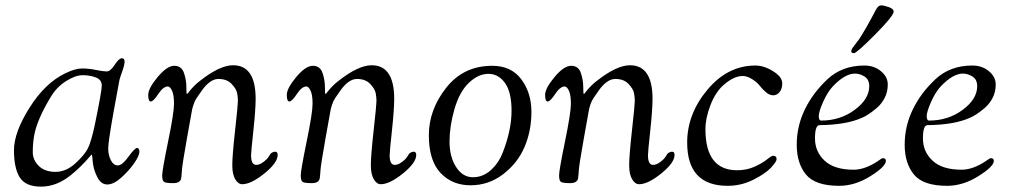

<svg xmlns="http://www.w3.org/2000/svg" viewBox="-20 -680 3759 715"><path d="M223 -407Q260 -425 285.5 -425Q311 -425 337.5 -419.5Q364 -414 377.5 -414Q391 -414 407 -438.5Q423 -463 433.5 -463Q444 -463 444 -451Q444 -439 435.5 -415Q427 -391 425 -383Q423 -375 403 -263.5Q383 -152 383 -127Q383 -102 393 -83Q403 -64 419 -64Q435 -64 458.5 -96.5Q482 -129 490.5 -129Q499 -129 499 -114.5Q499 -100 479.5 -72Q460 -44 431.5 -18.5Q403 7 379.5 7Q356 7 342 -21Q328 -49 325.5 -77Q323 -105 322 -105Q321 -105 310.5 -92.5Q300 -80 282.5 -62.5Q265 -45 244 -28Q191 15 133 15Q75 15 53.5 -19.5Q32 -54 32 -120.5Q32 -187 90 -279Q148 -371 223 -407ZM107 -174Q102 -144 102 -114Q102 -84 124.5 -62Q147 -40 186.5 -40Q226 -40 260.5 -71.5Q295 -103 307 -127Q319 -151 332 -210Q359 -340 359 -361.5Q359 -383 337 -391.5Q315 -400 288 -400Q261 -400 226 -378Q191 -356 169 -319Q117 -233 107 -174Z M682 -336Q702 -362 726 -380Q799 -437 848 -437Q932 -437 932 -312Q932 -272 923.5 -193Q915 -114 915 -102Q915 -66 934 -66Q952 -66 974 -88Q977 -91 981.5 -98Q986 -105 988 -108Q996 -115 1005 -115Q1014 -115 1014 -103Q1014 -74 964.5 -34Q915 6 882 6Q867 6 856 -12.5Q845 -31 845 -65.5Q845 -100 855.5 -195Q866 -290 866 -304Q866 -318 863 -333.5Q860 -349 842.5 -367.5Q825 -386 793.5 -386Q762 -386 731 -342Q717 -322 711 -313Q705 -304 700 -288.5Q695 -273 694 -264Q686 -219 676.5 -166.5Q667 -114 662.5 -84.5Q658 -55 657.5 -46.5Q657 -38 656.5 -32.5Q656 -27 655 -18Q653 2 625 2Q597 2 590.5 -3Q584 -8 584 -27Q584 -46 606 -153Q628 -260 628 -293.5Q628 -327 620.5 -342.5Q613 -358 605 -358Q588 -358 569.5 -330Q551 -302 541.5 -302Q532 -302 532 -326.5Q532 -351 567 -393Q602 -435 629 -435Q656 -435 665 -408.5Q674 -382 674 -356Q674 -330 676 -330Q678 -330 682 -336Z M1198 -336Q1218 -362 1242 -380Q1315 -437 1364 -437Q1448 -437 1448 -312Q1448 -272 1439.5 -193Q1431 -114 1431 -102Q1431 -66 1450 -66Q1468 -66 1490 -88Q1493 -91 1497.5 -98Q1502 -105 1504 -108Q1512 -115 1521 -115Q1530 -115 1530 -103Q1530 -74 1480.5 -34Q1431 6 1398 6Q1383 6 1372 -12.5Q1361 -31 1361 -65.5Q1361 -100 1371.5 -195Q1382 -290 1382 -304Q1382 -318 1379 -333.5Q1376 -349 1358.5 -367.5Q1341 -386 1309.5 -386Q1278 -386 1247 -342Q1233 -322 1227 -313Q1221 -304 1216 -288.5Q1211 -273 1210 -264Q1202 -219 1192.5 -166.5Q1183 -114 1178.5 -84.5Q1174 -55 1173.5 -46.5Q1173 -38 1172.5 -32.5Q1172 -27 1171 -18Q1169 2 1141 2Q1113 2 1106.5 -3Q1100 -8 1100 -27Q1100 -46 1122 -153Q1144 -260 1144 -293.5Q1144 -327 1136.5 -342.5Q1129 -358 1121 -358Q1104 -358 1085.5 -330Q1067 -302 1057.5 -302Q1048 -302 1048 -326.5Q1048 -351 1083 -393Q1118 -435 1145 -435Q1172 -435 1181 -408.5Q1190 -382 1190 -356Q1190 -330 1192 -330Q1194 -330 1198 -336Z M1813 -435Q1884 -435 1921.5 -384.5Q1959 -334 1959 -263.5Q1959 -193 1933.5 -133Q1908 -73 1854 -31.5Q1800 10 1732 10Q1664 10 1620.5 -36Q1577 -82 1577 -176.5Q1577 -271 1641.5 -353Q1706 -435 1813 -435ZM1853 -114Q1885 -197 1885 -267Q1885 -337 1860.5 -371Q1836 -405 1798.5 -405Q1761 -405 1726 -371.5Q1691 -338 1672.5 -274Q1654 -210 1654 -153Q1654 -96 1678.5 -58Q1703 -20 1741 -20Q1779 -20 1808.5 -47Q1838 -74 1853 -114Z M2160 -336Q2180 -362 2204 -380Q2277 -437 2326 -437Q2410 -437 2410 -312Q2410 -272 2401.5 -193Q2393 -114 2393 -102Q2393 -66 2412 -66Q2430 -66 2452 -88Q2455 -91 2459.5 -98Q2464 -105 2466 -108Q2474 -115 2483 -115Q2492 -115 2492 -103Q2492 -74 2442.5 -34Q2393 6 2360 6Q2345 6 2334 -12.5Q2323 -31 2323 -65.5Q2323 -100 2333.5 -195Q2344 -290 2344 -304Q2344 -318 2341 -333.5Q2338 -349 2320.5 -367.5Q2303 -386 2271.5 -386Q2240 -386 2209 -342Q2195 -322 2189 -313Q2183 -304 2178 -288.5Q2173 -273 2172 -264Q2164 -219 2154.5 -166.5Q2145 -114 2140.5 -84.5Q2136 -55 2135.5 -46.5Q2135 -38 2134.5 -32.5Q2134 -27 2133 -18Q2131 2 2103 2Q2075 2 2068.5 -3Q2062 -8 2062 -27Q2062 -46 2084 -153Q2106 -260 2106 -293.5Q2106 -327 2098.5 -342.5Q2091 -358 2083 -358Q2066 -358 2047.5 -330Q2029 -302 2019.5 -302Q2010 -302 2010 -326.5Q2010 -351 2045 -393Q2080 -435 2107 -435Q2134 -435 2143 -408.5Q2152 -382 2152 -356Q2152 -330 2154 -330Q2156 -330 2160 -336Z M2539 -149Q2539 -256 2614.5 -346Q2690 -436 2793 -436Q2830 -436 2869 -408Q2893 -390 2893 -369.5Q2893 -349 2883 -337Q2873 -325 2859.5 -325Q2846 -325 2832.5 -336.5Q2819 -348 2809 -361Q2799 -374 2780.5 -385.5Q2762 -397 2746 -397Q2712 -397 2673 -362Q2644 -336 2625.5 -288Q2607 -240 2607 -199Q2607 -46 2725 -46Q2761 -46 2790.5 -59.5Q2820 -73 2836.5 -86.5Q2853 -100 2859 -100Q2872 -100 2872 -87Q2872 -78 2851 -55.5Q2830 -33 2785 -10.5Q2740 12 2690 12Q2539 12 2539 -149Z M3180 -535Q3202 -568 3241 -642Q3250 -660 3261 -660Q3272 -660 3290 -653.5Q3308 -647 3308 -637Q3308 -621 3239 -551.5Q3170 -482 3160 -482Q3150 -482 3150 -489Q3150 -496 3160 -508.5Q3170 -521 3180 -535ZM3199 -436Q3235 -436 3260.5 -415Q3286 -394 3286 -365.5Q3286 -337 3274 -314.5Q3262 -292 3244 -277Q3212 -250 3189 -241Q3131 -215 3032 -214Q3015 -214 3015 -164.5Q3015 -115 3051 -81.5Q3087 -48 3159 -48Q3201 -48 3249 -80Q3264 -91 3267 -91Q3279 -91 3279 -81Q3279 -60 3221.5 -24Q3164 12 3105 12Q3016 12 2981.5 -30Q2947 -72 2947 -141Q2947 -210 2977 -272Q3007 -334 3061.5 -385Q3116 -436 3199 -436ZM3038 -231Q3109 -231 3163 -271Q3217 -311 3217 -359Q3217 -384 3199.5 -395Q3182 -406 3164 -406Q3127 -406 3082 -359Q3062 -338 3045.5 -301Q3029 -264 3029 -247.5Q3029 -231 3038 -231Z M3601 -436Q3637 -436 3662.5 -415Q3688 -394 3688 -365.5Q3688 -337 3676 -314.5Q3664 -292 3646 -277Q3614 -250 3591 -241Q3533 -215 3434 -214Q3417 -214 3417 -164.5Q3417 -115 3453 -81.5Q3489 -48 3561 -48Q3603 -48 3651 -80Q3666 -91 3669 -91Q3681 -91 3681 -81Q3681 -60 3623.5 -24Q3566 12 3507 12Q3418 12 3383.5 -30Q3349 -72 3349 -141Q3349 -210 3379 -272Q3409 -334 3463.5 -385Q3518 -436 3601 -436ZM3440 -231Q3511 -231 3565 -271Q3619 -311 3619 -359Q3619 -384 3601.5 -395Q3584 -406 3566 -406Q3529 -406 3484 -359Q3464 -338 3447.5 -301Q3431 -264 3431 -247.5Q3431 -231 3440 -231Z"/></svg>

Font: Sorts Mill Goudy
Style: Italic
Weight: 400
Italic angle: -7.40001°
Version: Version 003.101